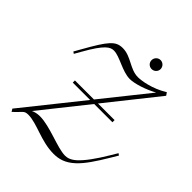

<svg xmlns="http://www.w3.org/2000/svg" viewBox="-241 -1064 1235 1235"><g transform="rotate(45 376.0 -447.0)"><path d="M681.6 -786.6C598.6 -734.9 513.2 -723.1 481.4 -723.1C408.2 -723.1 357.4 -787.1 281.2 -787.1C216.8 -787.1 187.5 -752.4 97.2 -592.3L71.3 -546.4L84 -537.6L109.9 -583C186.5 -719.2 220.2 -735.4 252 -735.4C305.7 -735.4 383.8 -677.7 453.1 -677.7C496.1 -677.7 574.2 -702.6 634.8 -736.3L383.3 -421.9H210V-402.3H368.2L53.7 -9.3L64.9 9.3C119.1 -39.1 114.7 -54.2 154.3 -54.2C234.4 -54.2 331.5 9.3 446.3 9.3C493.7 9.3 540.5 -2 591.8 -50.3C632.8 -88.9 671.9 -146 725.1 -235.4L752 -280.3L739.3 -289.6L712.4 -244.6C664.6 -164.1 619.1 -101.1 582 -67.9C552.2 -41.5 529.3 -34.7 506.8 -34.7C436.5 -34.7 307.1 -100.1 213.9 -100.1C188.5 -100.1 169.9 -94.7 153.8 -87.4L404.8 -402.3H570.8V-421.9H419.9L694.8 -767.1ZM466.3 -862.8C466.3 -839.8 484.4 -822.3 506.8 -822.3C529.8 -822.3 548.3 -840.3 548.3 -862.8C548.3 -885.7 529.8 -904.3 507.3 -904.3C484.9 -904.3 466.3 -885.7 466.3 -862.8Z"/></g></svg>

Font: Petit Formal Script
Style: Regular
Weight: 400
Designer: Pablo Impallari, Brenda Gallo, Rodrigo Fuenzalida
Foundry: Pablo Impallari, Brenda Gallo, Rodrigo Fuenzalida
Version: Version 1.001